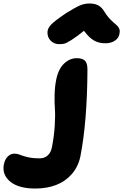

<svg xmlns="http://www.w3.org/2000/svg" viewBox="-258 -772 704 1096"><path d="M80.1 -520Q49.8 -520 30.5 -540.5Q11.2 -561 13.2 -590.8Q14.6 -611.3 33.9 -631.8Q53.2 -652.3 121.1 -698.2Q172.9 -730 198.5 -741Q224.1 -752 252.9 -752Q285.2 -752 304.9 -740.2Q324.7 -728.5 338.9 -704.1Q350.6 -684.1 365.5 -668Q380.4 -651.9 391.1 -643.1Q401.9 -634.3 411.1 -625.2Q420.4 -616.2 423.8 -605Q427.2 -593.8 423.8 -578.1Q419.4 -553.7 397 -539.3Q374.5 -524.9 344.2 -524.9Q306.2 -524.9 278.6 -540.8Q251 -556.6 221.2 -596.2Q177.2 -560.5 149.2 -543.2Q121.1 -525.9 109.4 -522.9Q97.7 -520 80.1 -520ZM-56.2 304.2Q-151.9 304.2 -199.7 264.6Q-247.6 225.1 -235.8 166Q-230 137.2 -213.4 121.1Q-196.8 105 -174.8 105Q-159.7 105 -143.8 111.6Q-127.9 118.2 -100.6 125Q-73.2 131.8 -30.8 131.8Q-3.4 131.8 14.6 115Q32.7 98.1 38.1 69.8Q50.8 5.9 54.4 -53.2Q58.1 -112.3 55.4 -149.2Q52.7 -186 53.7 -231.7Q54.7 -277.3 63 -317.9Q75.7 -379.4 108.4 -409.7Q141.1 -439.9 180.2 -439.9Q211.9 -439.9 226.6 -426Q241.2 -412.1 241.2 -375Q239.7 -78.6 201.2 119.1Q189 179.2 152.1 221.4Q115.2 263.7 62.3 283.9Q9.3 304.2 -56.2 304.2Z"/></svg>

Font: Shantell Sans Irregular Bouncy
Style: Italic
Weight: 800
Italic angle: -11.31°
Designer: Stephen Nixon, Anya Danilova, Shantell Martin
Foundry: Arrow Type
Version: Version 1.006;[9816181b4]